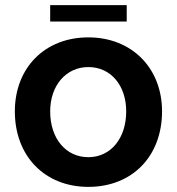

<svg xmlns="http://www.w3.org/2000/svg" viewBox="-20 -719 692 750"><path d="M325 11C497 11 613 -109 613 -284C613 -453 495 -573 325 -573C155 -573 38 -454 38 -284C38 -108 156 11 325 11ZM176 -284C176 -385 238 -457 325 -457C414 -457 473 -384 473 -284C473 -179 413 -105 325 -105C238 -105 176 -177 176 -284ZM176 -635H475V-699H176Z"/></svg>

Font: Swile Sans
Style: Bold
Weight: 700
Designer: Lord
Foundry: Lord
Version: Version 1.477;FEAKit 1.0